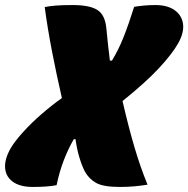

<svg xmlns="http://www.w3.org/2000/svg" viewBox="-57 -730 745 760"><path d="M73 10Q21 10 -7.5 -11.5Q-36 -33 -37 -69.5Q-38 -106 -10 -151Q6 -176 36.5 -209.5Q67 -243 106.5 -277.5Q146 -312 188 -342Q167 -433 149 -526Q131 -619 120 -702Q139 -706 164.5 -708Q190 -710 231 -710Q298 -710 328.5 -690.5Q359 -671 364 -618Q367 -585 370.5 -553.5Q374 -522 378 -490H386Q412 -532 432.5 -584Q453 -636 474 -703Q491 -706 513 -708Q535 -710 558 -710Q606 -710 634.5 -689.5Q663 -669 667.5 -635Q672 -601 648 -558Q624 -516 572 -460Q520 -404 428 -330Q452 -226 475.5 -146.5Q499 -67 527 1Q502 5 475.5 7.5Q449 10 417 10Q352 10 323.5 -6Q295 -22 279 -51Q267 -74 257 -107.5Q247 -141 242 -179H235Q213 -141 195.5 -95.5Q178 -50 167 3Q146 7 122 8.5Q98 10 73 10Z"/></svg>

Font: Recursive Sn Csl St XBk
Style: Italic
Weight: 1000
Italic angle: -15°
Version: Version 1.085;hotconv 1.1.0;makeotfexe 2.6.0; ttfautohint (v